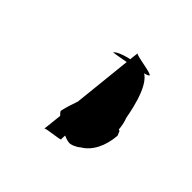

<svg xmlns="http://www.w3.org/2000/svg" viewBox="-125 -796 824 824"><g transform="rotate(45 287.0 -384.0)"><path d="M206 -568C206 -568 386 -596 387 -609C388 -620 286 -630 284 -640C283 -643 230 -125 229 -128C227 -135 317 -141 313 -147C311 -150 316 -190 313 -193C308 -198 304 -202 298 -205C309 -180 329 -163 362 -164C376 -167 387 -173 397 -182C440 -207 468 -261 473 -329C470 -336 467 -344 464 -350C462 -349 460 -352 458 -351C456 -373 452 -392 445 -410C434 -471 405 -607 337 -607C303 -607 225 -592 206 -568ZM356 -161C402 -170 418 -221 421 -281C420 -288 417 -298 413 -303C415 -360 402 -408 352 -410C319 -412 296 -400 278 -377C257 -338 236 -282 225 -232C232 -210 328 -153 356 -161Z"/></g></svg>

Font: Ugly Stick
Style: It
Weight: 400
Designer: Stig
Foundry: Cannot Into Space Fonts
Version: Version 0.99